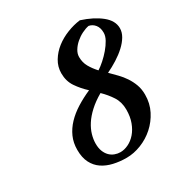

<svg xmlns="http://www.w3.org/2000/svg" viewBox="-181 -878 1008 1060"><g transform="rotate(-30 323.5 -348.5)"><path d="M584 -207Q584 -151 560.5 -105Q537 -59 499.5 -25.5Q462 8 415 26.5Q368 45 322 45Q278 45 239 36Q200 27 170.5 7Q141 -13 124 -46.5Q107 -80 107 -129Q107 -174 123.5 -211Q140 -248 169.5 -279Q199 -310 239.5 -335.5Q280 -361 328 -382Q293 -414 267.5 -451.5Q242 -489 242 -539Q242 -581 263.5 -616.5Q285 -652 318.5 -678Q352 -704 394 -720.5Q436 -737 477 -742Q552 -718 599.5 -680Q647 -642 647 -594Q647 -568 632 -542.5Q617 -517 591.5 -493.5Q566 -470 533.5 -449.5Q501 -429 467 -413Q488 -392 509 -370.5Q530 -349 546.5 -324Q563 -299 573.5 -270.5Q584 -242 584 -207ZM212 -108Q212 -80 220 -59.5Q228 -39 241.5 -25.5Q255 -12 272.5 -5.5Q290 1 308 1Q333 1 359 -11.5Q385 -24 406 -48Q427 -72 440 -107Q453 -142 453 -187Q453 -235 430 -270.5Q407 -306 375 -337Q330 -311 298.5 -282Q267 -253 248 -223.5Q229 -194 220.5 -164.5Q212 -135 212 -108ZM557 -617Q557 -649 541.5 -668Q526 -687 503 -691Q482 -687 459 -675.5Q436 -664 416.5 -647Q397 -630 384.5 -609.5Q372 -589 372 -568Q372 -533 388 -505Q404 -477 428 -451Q447 -463 469.5 -483Q492 -503 511.5 -526Q531 -549 544 -572.5Q557 -596 557 -617Z"/></g></svg>

Font: Sweet Mavka Script
Style: Regular
Weight: 500
Designer: Pablo Impallari/Anastassiya Vishnevskaya
Foundry: Pablo Impallari/ Anastassiya Vishnevskaya
Version: Version 2.0/www.impallari.com/   behance.net/sweetcherry